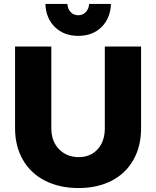

<svg xmlns="http://www.w3.org/2000/svg" viewBox="-20 -936 789 969"><path d="M377 -143Q436 -143 472.5 -182.5Q509 -222 509 -289V-701H692V-289Q692 -198 653.5 -129.5Q615 -61 543.5 -24Q472 13 376 13Q280 13 207.5 -24Q135 -61 95.5 -129.5Q56 -198 56 -289V-701H239V-289Q239 -223 278 -183Q317 -143 377 -143ZM375 -859Q397 -859 412.5 -874.5Q428 -890 430 -916H540Q537 -843 492 -799Q447 -755 375 -755Q303 -755 257.5 -799Q212 -843 209 -916H320Q322 -890 337 -874.5Q352 -859 375 -859Z"/></svg>

Font: Gontserrat
Style: Bold
Weight: 700
Designer: Julieta Ulanovsky
Foundry: Julieta Ulanovsky
Version: Version 6.001